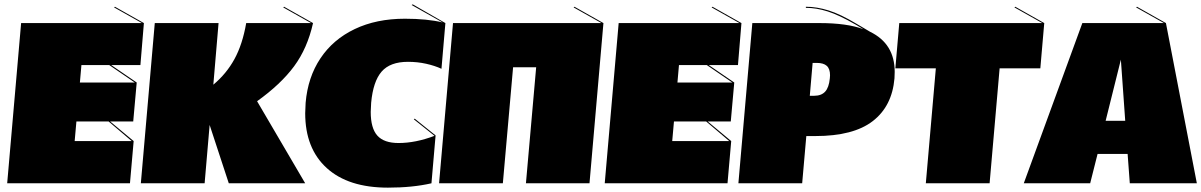

<svg xmlns="http://www.w3.org/2000/svg" viewBox="-20 -842 5518 882"><path d="M625 -543H491L608 -463L592 -284H486L594 -194L577 0H13L77 -736H632L504 -808L508 -811L641 -736ZM482 -543H354L347 -463H599ZM479 -284H331L323 -194H585Z M1382 0H1031L943 -268L920 0H627L691 -736H984L960 -453Q1020 -503 1057 -570.5Q1094 -638 1111 -736H1409L1281 -808L1285 -811L1418 -736Q1392 -620 1331 -537.5Q1270 -455 1161 -377Z M1685 -370Q1683 -340 1683 -328Q1683 -253 1713.5 -219Q1744 -185 1811 -185Q1889 -185 1976 -218L1881 -294L1885 -297L1981 -220L1962 0Q1875 20 1762 20Q1580 20 1481 -70Q1382 -160 1382 -322Q1382 -338 1384 -370Q1394 -487 1452 -574Q1510 -661 1609.5 -708.5Q1709 -756 1840 -756Q1942 -756 2013 -739L1871 -819L1876 -822L2026 -736L2008 -526Q1978 -540 1938 -549Q1898 -558 1854 -558Q1772 -558 1733 -513Q1694 -468 1685 -370Z M2752 -736 2688 0H2396L2443 -533H2337L2290 0H1997L2061 -736H2743L2615 -808L2619 -811Z M3370 -543H3236L3353 -463L3337 -284H3231L3339 -194L3322 0H2758L2822 -736H3377L3249 -808L3253 -811L3386 -736ZM3227 -543H3099L3092 -463H3344ZM3224 -284H3076L3068 -194H3330Z M4090 -512Q4090 -492 4089 -482Q4078 -354 3989 -285.5Q3900 -217 3726 -217H3684L3665 0H3372L3436 -736H3745Q3871 -736 3946 -708L3909 -730Q3834 -773 3782 -789.5Q3730 -806 3682 -806V-811Q3732 -811 3786.5 -794Q3841 -777 3916 -732L3977 -696Q4090 -641 4090 -512ZM3792 -482Q3793 -487 3793 -496Q3793 -526 3778 -539.5Q3763 -553 3732 -553H3713L3700 -402H3720Q3753 -402 3770.5 -421Q3788 -440 3792 -482Z M4777 -736 4759 -528H4572L4526 0H4233L4279 -528H4093L4111 -736H4768L4640 -808L4644 -811Z M5160 -135H5022L4988 0H4683L4952 -736H5327L5199 -808L5203 -811L5336 -736L5478 0H5170ZM5149 -287 5129 -568 5059 -287Z"/></svg>

Font: FFF_HK Layer Front
Style: Regular
Weight: 400
Italic angle: -5°
Designer: bBox Type GmbH
Foundry: bBox Type GmbH
Version: Version 0.002